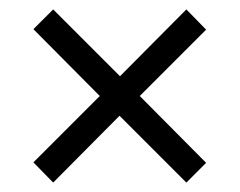

<svg xmlns="http://www.w3.org/2000/svg" viewBox="-20 -537 509 408"><path d="M234 -291 93 -149 51 -192 192 -333 51 -475 93 -517 235 -375 376 -517 418 -474 277 -333 418 -191 376 -149Z"/></svg>

Font: Philosopher
Style: Regular
Weight: 400
Designer: Jovanny Lemonad
Foundry: Jovanny Lemonad
Version: Version 1.000